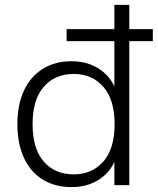

<svg xmlns="http://www.w3.org/2000/svg" viewBox="-20 -756 644 784"><path d="M272 8Q205 8 155 -22.5Q105 -53 78 -111Q51 -169 51 -249Q51 -329 78 -386.5Q105 -444 155 -475Q205 -506 272 -506Q341 -506 391 -470.5Q441 -435 458 -373H447V-588H252V-637H447V-736H508V-637H604V-588H508V0H447V-125H458Q441 -63 391.5 -27.5Q342 8 272 8ZM281 -44Q356 -44 402 -96.5Q448 -149 448 -249Q448 -349 402 -401.5Q356 -454 281 -454Q204 -454 158.5 -401.5Q113 -349 113 -249Q113 -149 158.5 -96.5Q204 -44 281 -44Z"/></svg>

Font: Mulish ExtraLight Light
Style: Regular
Weight: 300
Version: Version 3.603